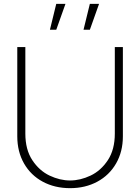

<svg xmlns="http://www.w3.org/2000/svg" viewBox="-20 -965 730 1000"><path d="M70 -255V-720H112V-269Q112 -186 148.2 -131Q184.5 -76 238.2 -50.5Q292 -25 345 -25Q398 -25 451.8 -50.5Q505.5 -76 541.8 -131Q578 -186 578 -269V-720H620V-255Q620 -175.5 584.8 -114Q549.5 -52.5 487 -18.8Q424.5 15 345 15Q265.5 15 203 -18.5Q140.5 -52 105.2 -113.5Q70 -175 70 -255ZM415 -810H448L496 -945H448ZM240 -810H273L321 -945H273Z"/></svg>

Font: Tap Sans
Style: Regular
Weight: 400
Designer: Tap Payments
Foundry: Tap Payments
Version: Version 1.001;Glyphs 3.1.2 (3151)